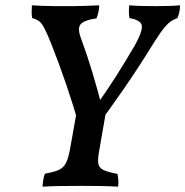

<svg xmlns="http://www.w3.org/2000/svg" viewBox="-20 -699 697 722"><path d="M281 -215Q257 -299 230 -378.5Q203 -458 172 -536Q156 -576 146 -594.5Q136 -613 126 -620Q116 -627 101 -631Q99 -643 99 -654Q99 -665 100 -679Q121 -678 141 -677Q161 -676 181 -676Q201 -676 219 -676Q238 -676 259.5 -676Q281 -676 304 -677Q327 -678 353 -679Q353 -665 350 -653Q347 -641 343 -630Q295 -623 282.5 -607Q270 -591 286 -551Q308 -491 327 -428Q346 -365 363 -299L346 -308Q384 -361 418.5 -415.5Q453 -470 488 -530Q515 -579 513.5 -601Q512 -623 467 -631Q463 -652 466 -679Q491 -677 515 -676.5Q539 -676 566 -676Q590 -676 611 -676.5Q632 -677 657 -679Q657 -654 647 -631Q636 -627 624.5 -620Q613 -613 598 -595Q583 -577 559 -539Q499 -442 446 -365.5Q393 -289 338 -215ZM140 3Q141 -12 143 -24.5Q145 -37 149 -46Q184 -52 202 -60.5Q220 -69 229 -88Q238 -107 244 -142L269 -282H379L353 -132Q347 -102 349.5 -85Q352 -68 368.5 -60Q385 -52 422 -45Q424 -34 425 -22Q426 -10 424 3Q393 1 356.5 0.5Q320 0 285 0Q247 0 208 0.5Q169 1 140 3Z"/></svg>

Font: Vollkorn Medium
Style: Italic
Weight: 500
Italic angle: -11°
Designer: Friedrich Althausen
Foundry: Friedrich Althausen
Version: Version 5.000